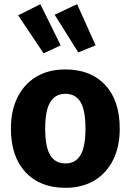

<svg xmlns="http://www.w3.org/2000/svg" viewBox="-20 -880 624 917"><path d="M292.4 -548.3Q413.5 -548.3 482.7 -474Q551.9 -399.6 551.9 -265.2Q551.9 -180.5 520.7 -117.1Q489.4 -53.6 431.3 -18.3Q373.2 17 292 17Q171.3 17 101.7 -57.7Q32.1 -132.4 32.1 -266.1Q32.1 -351.2 63.5 -414.8Q94.9 -478.3 153 -513.3Q211.2 -548.3 292.4 -548.3ZM292.4 -432Q244.4 -432 220.1 -392.3Q195.8 -352.7 195.8 -266.1Q195.8 -178.1 220 -138.7Q244.1 -99.4 292 -99.4Q340.6 -99.4 364.4 -139.2Q388.2 -179.1 388.2 -265.2Q388.2 -353.9 364.4 -393Q340.6 -432 292.4 -432ZM269.8 -663.4 172.6 -860 66.6 -806.6 188.2 -625.3ZM436.8 -663.4 348.3 -860 241 -809.7 353.8 -629.7Z"/></svg>

Font: Fira Sans Variable
Style: Regular
Weight: 400
Designer: Carrois Corporate & Edenspiekermann AG
Foundry: Carrois Corporate GbR & Edenspiekermann AG
Version: Version 4.202